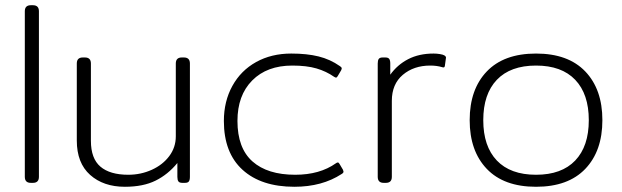

<svg xmlns="http://www.w3.org/2000/svg" viewBox="-20 -700 2381 735"><path d="M75 -23V-657Q75 -680 98 -680H106Q129 -680 129 -657V-23Q129 0 106 0H98Q75 0 75 -23Z M274 -162V-457Q274 -480 297 -480H305Q328 -480 328 -457V-161Q328 -93 364.5 -62Q401 -31 471 -31Q519 -31 561 -50Q603 -69 628 -102.5Q653 -136 653 -178V-457Q653 -480 676 -480H684Q707 -480 707 -457V-23Q707 -11 703 -5.5Q699 0 688 0H678Q667 0 663 -5.5Q659 -11 659 -23V-76Q623 -32 575.5 -8.5Q528 15 458 15Q376 15 325 -30.5Q274 -76 274 -162Z M837 -237Q837 -312 869.5 -371Q902 -430 960.5 -462.5Q1019 -495 1095 -495Q1155 -495 1199.5 -484Q1244 -473 1281 -447Q1287 -443 1288 -440Q1289 -437 1286 -431L1273 -409Q1270 -403 1266 -403Q1264 -403 1259 -406Q1229 -427 1191.5 -438Q1154 -449 1099 -449Q1002 -449 945.5 -392Q889 -335 889 -237Q889 -133 946.5 -82Q1004 -31 1110 -31Q1204 -31 1266 -75Q1270 -78 1273 -78Q1277 -78 1280 -72L1293 -50Q1295 -44 1295 -43Q1295 -38 1288 -34Q1213 15 1107 15Q980 15 908.5 -50Q837 -115 837 -237Z M1426 -23V-457Q1426 -469 1430 -474.5Q1434 -480 1445 -480H1455Q1466 -480 1470 -474.5Q1474 -469 1474 -457V-414Q1501 -452 1542.5 -473.5Q1584 -495 1640 -495Q1652 -495 1664 -493Q1676 -491 1681 -488Q1689 -483 1687 -477L1683 -448Q1682 -439 1672 -443Q1652 -449 1627 -449Q1564 -449 1522 -413.5Q1480 -378 1480 -314V-23Q1480 0 1457 0H1449Q1426 0 1426 -23Z M1778 -240Q1778 -358 1843.5 -426.5Q1909 -495 2032 -495Q2155 -495 2220.5 -426.5Q2286 -358 2286 -240Q2286 -122 2220.5 -53.5Q2155 15 2032 15Q1909 15 1843.5 -53.5Q1778 -122 1778 -240ZM2234 -240Q2234 -340 2182 -394.5Q2130 -449 2032 -449Q1934 -449 1882 -394.5Q1830 -340 1830 -240Q1830 -140 1882 -85.5Q1934 -31 2032 -31Q2130 -31 2182 -85.5Q2234 -140 2234 -240Z"/></svg>

Font: Mitr ExtraLight
Style: Regular
Weight: 275
Designer: Thanarat Vachiruckul
Foundry: Cadson Demak Co.,Ltd.
Version: Version 1.001